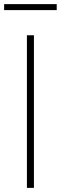

<svg xmlns="http://www.w3.org/2000/svg" viewBox="-42 -911 295 931"><path d="M88.5 0V-740H122.5V0ZM-22 -862V-891H233V-862Z"/></svg>

Font: Encode Sans SmCnd Th
Style: Regular
Weight: 100
Width: 4
Designer: Multiple Designers
Foundry: Impallari Type
Version: Version 3.002; ttfautohint (v1.8.3) -l 8 -r 50 -G 200 -x 14 